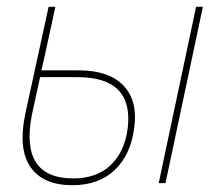

<svg xmlns="http://www.w3.org/2000/svg" viewBox="-20 -539 642 565"><path d="M211 -332Q301 -332 343.5 -287Q386 -242 375 -163Q365 -84 318 -39Q271 6 193 6Q107 6 70 -47Q33 -100 54 -202L123 -519H143Q137 -493 123.5 -429.5Q110 -366 102 -332ZM557 -519H577L467 0H447ZM356 -163Q373 -312 208 -312H98L74 -202Q37 -14 196 -14Q264 -14 305.5 -53Q347 -92 356 -163Z"/></svg>

Font: Raleway-v4020 Thin
Style: Italic
Weight: 250
Italic angle: -12°
Designer: Matt McInerney, Pablo Impallari, Rodrigo Fuenzalida
Foundry: Matt McInerney, Pablo Impallari, Rodrigo Fuenzalida
Version: Version 4.020;PS 004.020;hotconv 1.0.88;makeotf.lib2.5.64775